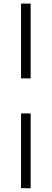

<svg xmlns="http://www.w3.org/2000/svg" viewBox="-20 -758 280 1040"><path d="M146 -333.5H94V-738.5H146ZM94 261.5V-143.5H146V261.5Z"/></svg>

Font: Newsreader 24pt
Style: Regular
Weight: 400
Designer: Hugues Gentile
Foundry: Production Type
Version: Version 1.003